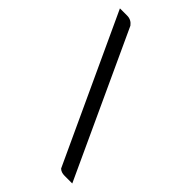

<svg xmlns="http://www.w3.org/2000/svg" viewBox="-172 -567 648 648"><g transform="rotate(45 152.0 -243.0)"><path d="M304.1 22.4H267.3Q251 22.4 241.8 13.3L0 -509.2H34.7Q54.1 -509.2 66.3 -492.9Z"/></g></svg>

Font: Suravaram
Style: Regular
Weight: 400
Designer: Purushoth Kumar Guthula
Foundry: SiliconAndhra, USA.
Version: Version 1.0.4; ttfautohint (v1.2.42-39fb)